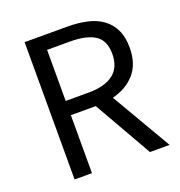

<svg xmlns="http://www.w3.org/2000/svg" viewBox="-121 -759 810 862"><g transform="rotate(-20 284.5 -328.0)"><path d="M90 0V-656H295Q345 -656 387.5 -646.5Q430 -637 460.5 -615Q491 -593 508 -558Q525 -523 525 -472Q525 -395 485 -349Q445 -303 377 -286L544 0H450L292 -277H173V0ZM173 -345H283Q360 -345 401 -376.5Q442 -408 442 -472Q442 -537 401 -563Q360 -589 283 -589H173Z"/></g></svg>

Font: Pinyin1712
Style: Regular
Weight: 400
Version: Version 1